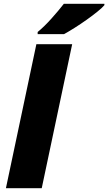

<svg xmlns="http://www.w3.org/2000/svg" viewBox="-20 -993 571 1013"><path d="M11.2 0 171.9 -759.8H360.8L200.2 0ZM178.7 -813V-824.2Q213.4 -852.5 251.2 -894.8Q289.1 -937 316.9 -973.1H530.8V-965.8Q520 -952.6 494.4 -931.9Q468.8 -911.1 436.8 -888.4Q404.8 -865.7 373 -845.7Q341.3 -825.7 317.9 -813Z"/></svg>

Font: Open Sans ExtraBold
Style: Italic
Weight: 800
Italic angle: -12°
Designer: Monotype Design Team
Foundry: Monotype Imaging Inc.
Version: Version 3.000; ttfautohint (v1.8.4)